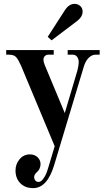

<svg xmlns="http://www.w3.org/2000/svg" viewBox="-20 -732 564 990"><path d="M12 -450V-474H257V-450H228Q219 -450 211.5 -443Q204 -436 204 -424Q204 -413 211 -396L314 -149L379 -368Q386 -396 386 -412Q386 -427 378 -438.5Q370 -450 355 -450H329V-474H494V-450H472Q454 -450 437.5 -434Q421 -418 412 -388L260 117Q224 238 151 238Q110 238 85 213Q60 188 60 147Q60 114 81 89Q102 64 134 64Q158 64 173.5 78.5Q189 93 189 114Q189 139 170 156Q156 168 156 182Q156 191 162 198.5Q168 206 179 206Q191 206 201.5 192Q212 178 217.5 165Q223 152 229 132L262 22L89 -392Q75 -424 63.5 -437Q52 -450 27 -450ZM226 -542 315 -680Q336 -712 364 -712Q382 -712 394 -701Q406 -690 406 -672Q406 -646 378 -624L246 -524Z"/></svg>

Font: Old Standard TT
Style: Bold
Weight: 700
Designer: Alexey Kryukov <alexios@thessalonica.org.ru>
Version: Version 2.2